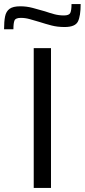

<svg xmlns="http://www.w3.org/2000/svg" viewBox="-48 -925 417 945"><path d="M118 0V-688H203V0ZM-28 -781Q-28 -819 -23 -844Q-18 -869 -1 -881.5Q16 -894 52 -894Q83 -894 113 -886Q143 -878 174 -869Q197 -861 219.5 -855Q242 -849 267 -849Q292 -849 298 -861.5Q304 -874 304 -905H349Q349 -846 335.5 -819Q322 -792 270 -792Q235 -792 206 -799.5Q177 -807 146 -817Q122 -824 99.5 -830.5Q77 -837 55 -837Q29 -837 23.5 -824.5Q18 -812 18 -781Z"/></svg>

Font: Saira Expanded
Style: Regular
Weight: 400
Width: 7
Designer: Hector Gatti with collaboration of the Omnibus-Type team
Foundry: Omnibus-Type
Version: Version 1.100; ttfautohint (v1.8.3)